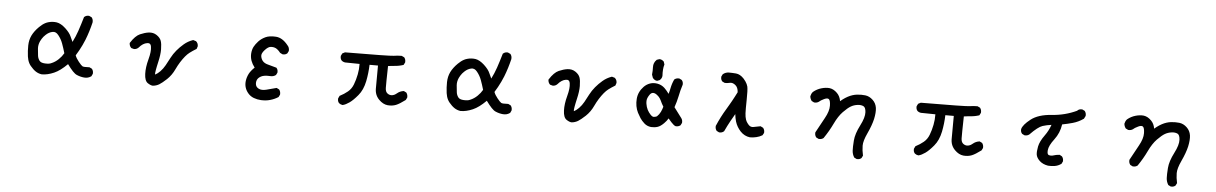

<svg xmlns="http://www.w3.org/2000/svg" viewBox="-34 -1164 11568 1827"><g transform="rotate(5 5750.0 -251.0)"><path d="M364.7 13.7Q333.5 9.3 307.1 -7.8Q281.2 -24.9 254.9 -57.1Q245.6 -68.4 238.5 -82Q231.4 -95.7 226.8 -111.6Q222.2 -127.4 219.7 -145Q212.9 -197.8 213.9 -249Q214.8 -302.2 236.3 -346.2Q257.8 -389.6 300.3 -431.6Q314.5 -445.8 328.6 -456.5Q342.8 -467.3 356.9 -474.6Q371.1 -481.9 385.3 -485.8Q405.8 -491.7 425.8 -492.9Q445.8 -494.1 465.3 -491.2Q485.8 -487.8 506.8 -475.8Q527.8 -463.9 549.8 -443.8Q593.3 -403.3 607.4 -369.1Q617.7 -345.2 630.4 -319.3Q657.2 -371.6 676.3 -427.7Q698.7 -494.1 718.3 -561.5L718.8 -564L721.2 -565.9Q739.7 -582.5 765.6 -580.1H767.1L769 -579.1L789.6 -569.3L791.5 -568.4L793 -566.4Q807.1 -547.9 804.7 -521.5V-521V-520.5Q794.4 -477.1 781.2 -434.6Q768.1 -392.1 752 -351.1Q741.2 -324.2 728.5 -297.6Q715.8 -271 701.7 -245.4Q687.5 -219.7 671.9 -194.8Q676.8 -181.2 685.5 -166.5Q694.3 -151.9 707 -136.2Q733.9 -102.5 745.6 -96.2Q757.3 -89.8 810.1 -92.8H812.5L814.9 -91.8L834.5 -82L836.4 -81.1L837.9 -79.1Q852.1 -60.5 849.6 -35.2V-33.7L848.6 -31.7L838.9 -11.2L837.9 -9.3L835.4 -7.8Q807.1 12.2 770 8.8Q734.9 5.9 699.7 -9.3Q681.6 -16.6 659.2 -40.3Q636.7 -64 606.9 -105Q540 -38.1 482.4 -13.2Q420.9 13.7 366.2 13.7H365.7ZM450.2 -101.6Q485.8 -116.7 515.6 -145.5Q544.4 -173.3 562.5 -205.1Q547.9 -255.4 532.7 -296.4Q517.6 -337.9 489.3 -372.6Q476.1 -389.2 462.2 -395Q448.2 -400.9 432.6 -397.5Q398.4 -390.6 369.1 -362.8Q358.9 -353.5 350.3 -343.3Q341.8 -333 335 -321.8Q328.1 -310.5 322.3 -298.8Q305.7 -262.7 308.6 -226.1Q311.5 -187.5 315.4 -159.7Q318.8 -133.8 334 -113.3Q347.7 -94.2 387.2 -92.3Q408.2 -91.3 423.8 -93.5Q439.5 -95.7 449.2 -101.6H449.7Z M1427.2 29.3Q1406.7 28.3 1378.9 9.8Q1348.6 -10.3 1346.2 -76.2Q1343.8 -138.7 1365.2 -217.8Q1385.7 -293.5 1378.4 -337.9Q1376.5 -351.6 1371.6 -358.9Q1366.7 -366.2 1358.9 -368.9Q1351.1 -371.6 1338.9 -369.6Q1298.8 -363.8 1262.2 -320.8V-320.3H1261.7Q1245.6 -303.7 1220.2 -302.7H1218.8L1217.3 -303.2L1195.8 -309.1L1193.4 -309.6L1191.4 -311.5Q1183.1 -319.8 1178.7 -330.3Q1174.3 -340.8 1173.8 -353V-356L1175.3 -358.9Q1218.8 -427.7 1263.7 -447.3Q1307.1 -466.3 1346.2 -471.7Q1367.2 -474.1 1386.2 -470Q1405.3 -465.8 1421.9 -454.6Q1455.6 -432.1 1465.8 -402.8Q1475.6 -375 1476.1 -321.8Q1476.6 -269.5 1459.5 -198.2Q1454.1 -175.3 1450.2 -156Q1446.3 -136.7 1443.6 -121.6Q1440.9 -106.4 1439.9 -95.2Q1439.5 -88.4 1439.7 -84.5Q1439.9 -80.6 1440.4 -79.1Q1440.9 -79.1 1441.9 -79.3Q1442.9 -79.6 1443.8 -80.1Q1462.9 -89.4 1488.3 -114.7Q1501 -127.9 1512.2 -143.1Q1523.4 -158.2 1533.2 -175.8Q1552.7 -211.4 1572.3 -249Q1592.3 -287.6 1621.6 -322.8Q1650.4 -357.4 1686.5 -388.2Q1723.6 -419.9 1770 -436L1773.4 -437L1776.4 -436L1798.8 -429.2L1800.8 -428.7L1802.2 -427.2Q1821.3 -410.6 1821.3 -382.8V-381.3L1820.8 -379.9L1814 -359.4L1813 -356L1809.6 -354Q1776.9 -334.5 1748 -312.5Q1738.8 -305.7 1729 -295.9Q1719.2 -286.1 1708.7 -273.7Q1698.2 -261.2 1687.5 -246.1Q1676.8 -231 1666.5 -214.8Q1656.2 -198.7 1647 -181.4Q1637.7 -164.1 1628.9 -145.5Q1601.6 -86.9 1557.6 -45.4Q1513.7 -4.9 1488.3 10.3Q1475.1 18.1 1460.2 22.9Q1445.3 27.8 1428.7 29.3H1427.7Z M2465.3 76.2Q2428.7 74.2 2396 62Q2362.3 49.3 2340.3 22.9Q2318.4 -2.9 2310.1 -31.7Q2309.1 -35.2 2308.3 -38.3Q2307.6 -41.5 2306.9 -44.9Q2306.2 -48.3 2305.7 -51.8Q2305.2 -55.2 2304.9 -58.6Q2304.7 -62 2304.4 -65.7Q2304.2 -69.3 2304.2 -73Q2304.2 -76.7 2304.4 -80.3Q2304.7 -84 2304.9 -87.6Q2305.2 -91.3 2305.7 -94.7Q2310.1 -128.9 2327.1 -162.6Q2343.3 -193.4 2378.4 -226.6Q2354.5 -257.8 2343.3 -288.6Q2331.1 -323.7 2334 -360.4Q2335.4 -377.9 2339.6 -393.6Q2343.8 -409.2 2350.6 -422.4Q2364.3 -448.2 2390.6 -477.1Q2404.3 -491.7 2420.4 -503.2Q2436.5 -514.6 2455.6 -523.4Q2493.2 -541 2554.7 -537.1Q2570.8 -536.1 2586.2 -531Q2601.6 -525.9 2616 -516.8Q2630.4 -507.8 2644 -495.1Q2657.7 -482.4 2670.4 -466.3Q2690.9 -445.3 2688.5 -414.6V-412.6L2687.5 -410.6L2677.7 -391.1L2676.8 -389.2L2675.3 -388.2Q2658.7 -373.5 2632.8 -376H2630.9L2629.4 -377L2609.9 -386.7L2607.9 -387.7L2606.4 -389.2Q2600.6 -397 2594.7 -403.1Q2588.9 -409.2 2583.3 -414.1Q2577.6 -418.9 2572.3 -422.6Q2566.9 -426.3 2562 -428.7Q2541 -438.5 2514.6 -436.5Q2489.7 -435.1 2458.5 -400.4Q2450.2 -391.6 2444.6 -383.3Q2439 -375 2435.8 -367.7Q2432.6 -360.4 2431.6 -353.5Q2430.7 -346.7 2431.6 -340.3Q2436 -312 2452.6 -293.7Q2469.2 -275.4 2500.5 -267.1Q2534.7 -258.3 2582 -244.6L2584.5 -244.1L2586.4 -241.7Q2601.1 -225.1 2598.6 -199.2V-197.3L2597.7 -195.8L2587.9 -176.3L2586.9 -174.3L2584.5 -172.9Q2573.7 -165 2560.8 -161.6Q2547.9 -158.2 2533.7 -159.2Q2503.4 -161.1 2481.4 -158Q2459.5 -154.8 2446.3 -147.5Q2432.1 -140.1 2423.1 -131.1Q2414.1 -122.1 2409.2 -111.3Q2406.2 -104 2404.8 -96.7Q2403.3 -89.4 2403.3 -81.5Q2403.3 -73.7 2405.3 -65.4Q2410.2 -42.5 2435.1 -29.8Q2461.4 -16.1 2505.4 -26.4Q2553.2 -37.6 2599.6 -51.3L2603.5 -52.2L2606.9 -50.8L2626.5 -41L2628.4 -40L2629.9 -38.1Q2644 -18.6 2641.6 6.8V8.8L2640.6 10.3L2630.9 29.8L2629.4 32.2L2627.4 33.7Q2592.8 55.7 2552.2 66.9Q2532.2 72.8 2510.5 75Q2488.8 77.1 2465.3 76.2Z M3241.2 54.7Q3222.7 52.2 3208.5 40.5L3208 40L3207.5 39.6Q3192.9 22.9 3195.3 -2.9V-4.4L3196.3 -6.3L3206.1 -26.9L3207.5 -29.8L3210.4 -31.2Q3248.5 -50.3 3283.2 -78.6Q3316.9 -106.4 3333.5 -149.9Q3351.1 -195.3 3361.3 -248Q3371.1 -296.4 3370.1 -348.6L3232.4 -350.6H3231.9H3231.4Q3225.1 -351.6 3219.5 -353.3Q3213.9 -355 3208.7 -357.9Q3203.6 -360.8 3198.7 -364.7L3198.2 -365.2L3197.8 -365.7Q3183.1 -382.3 3185.5 -408.2V-410.2L3186.5 -411.6L3196.3 -431.2L3197.8 -434.1L3200.7 -435.5L3220.2 -445.3L3222.2 -446.3H3224.6Q3652.3 -448.2 3687 -454.1Q3722.7 -460 3760.7 -460H3763.2L3765.1 -459L3785.6 -449.2L3787.6 -448.2L3789.1 -446.3Q3803.2 -427.7 3800.8 -402.3V-400.4L3799.8 -398.9L3790 -379.4L3788.1 -376L3784.2 -374.5Q3774.9 -371.6 3765.4 -369.1Q3755.9 -366.7 3746.3 -364.7Q3736.8 -362.8 3727.3 -361.6Q3717.8 -360.4 3708 -359.4Q3691.4 -357.9 3674.3 -356.2Q3657.2 -354.5 3641.6 -352.1Q3637.7 -182.6 3638.7 -142.1Q3639.6 -105.5 3660.2 -90.8Q3681.2 -75.7 3703.6 -79.1Q3707 -79.6 3710.2 -80.3Q3713.4 -81.1 3716.8 -82.3Q3720.2 -83.5 3723.4 -84.7Q3726.6 -85.9 3729.7 -87.6Q3732.9 -89.4 3736.1 -91.6Q3739.3 -93.8 3742.4 -96.2Q3745.6 -98.6 3749 -101.1Q3775.4 -123.5 3809.6 -127.9L3812.5 -128.4L3814.9 -127L3834.5 -117.2L3836.4 -116.2L3837.9 -114.3Q3844.7 -105 3847.7 -93.8Q3850.6 -82.5 3849.6 -70.3V-68.4L3848.6 -66.9L3838.9 -47.4L3837.9 -45.4L3835.9 -43.9Q3784.2 -4.9 3749.5 9.3Q3713.4 23.4 3669.9 19.5Q3625.5 15.1 3585.9 -24.9Q3572.8 -38.1 3563.7 -53.7Q3554.7 -69.3 3550 -86.7Q3545.4 -104 3544.9 -123.5Q3543.9 -176.3 3545.9 -348.6H3465.3Q3462.9 -268.6 3447.3 -190.4Q3430.2 -106 3385.3 -52.7Q3341.8 -0.5 3307.6 23.4Q3290 35.6 3274.4 43.5Q3258.8 51.3 3244.1 54.7H3242.7Z M4364.7 13.7Q4333.5 9.3 4307.1 -7.8Q4281.2 -24.9 4254.9 -57.1Q4245.6 -68.4 4238.5 -82Q4231.4 -95.7 4226.8 -111.6Q4222.2 -127.4 4219.7 -145Q4212.9 -197.8 4213.9 -249Q4214.8 -302.2 4236.3 -346.2Q4257.8 -389.6 4300.3 -431.6Q4314.5 -445.8 4328.6 -456.5Q4342.8 -467.3 4356.9 -474.6Q4371.1 -481.9 4385.3 -485.8Q4405.8 -491.7 4425.8 -492.9Q4445.8 -494.1 4465.3 -491.2Q4485.8 -487.8 4506.8 -475.8Q4527.8 -463.9 4549.8 -443.8Q4593.3 -403.3 4607.4 -369.1Q4617.7 -345.2 4630.4 -319.3Q4657.2 -371.6 4676.3 -427.7Q4698.7 -494.1 4718.3 -561.5L4718.8 -564L4721.2 -565.9Q4739.7 -582.5 4765.6 -580.1H4767.1L4769 -579.1L4789.6 -569.3L4791.5 -568.4L4793 -566.4Q4807.1 -547.9 4804.7 -521.5V-521V-520.5Q4794.4 -477.1 4781.2 -434.6Q4768.1 -392.1 4752 -351.1Q4741.2 -324.2 4728.5 -297.6Q4715.8 -271 4701.7 -245.4Q4687.5 -219.7 4671.9 -194.8Q4676.8 -181.2 4685.5 -166.5Q4694.3 -151.9 4707 -136.2Q4733.9 -102.5 4745.6 -96.2Q4757.3 -89.8 4810.1 -92.8H4812.5L4814.9 -91.8L4834.5 -82L4836.4 -81.1L4837.9 -79.1Q4852.1 -60.5 4849.6 -35.2V-33.7L4848.6 -31.7L4838.9 -11.2L4837.9 -9.3L4835.4 -7.8Q4807.1 12.2 4770 8.8Q4734.9 5.9 4699.7 -9.3Q4681.6 -16.6 4659.2 -40.3Q4636.7 -64 4606.9 -105Q4540 -38.1 4482.4 -13.2Q4420.9 13.7 4366.2 13.7H4365.7ZM4450.2 -101.6Q4485.8 -116.7 4515.6 -145.5Q4544.4 -173.3 4562.5 -205.1Q4547.9 -255.4 4532.7 -296.4Q4517.6 -337.9 4489.3 -372.6Q4476.1 -389.2 4462.2 -395Q4448.2 -400.9 4432.6 -397.5Q4398.4 -390.6 4369.1 -362.8Q4358.9 -353.5 4350.3 -343.3Q4341.8 -333 4335 -321.8Q4328.1 -310.5 4322.3 -298.8Q4305.7 -262.7 4308.6 -226.1Q4311.5 -187.5 4315.4 -159.7Q4318.8 -133.8 4334 -113.3Q4347.7 -94.2 4387.2 -92.3Q4408.2 -91.3 4423.8 -93.5Q4439.5 -95.7 4449.2 -101.6H4449.7Z M5427.2 29.3Q5406.7 28.3 5378.9 9.8Q5348.6 -10.3 5346.2 -76.2Q5343.8 -138.7 5365.2 -217.8Q5385.7 -293.5 5378.4 -337.9Q5376.5 -351.6 5371.6 -358.9Q5366.7 -366.2 5358.9 -368.9Q5351.1 -371.6 5338.9 -369.6Q5298.8 -363.8 5262.2 -320.8V-320.3H5261.7Q5245.6 -303.7 5220.2 -302.7H5218.8L5217.3 -303.2L5195.8 -309.1L5193.4 -309.6L5191.4 -311.5Q5183.1 -319.8 5178.7 -330.3Q5174.3 -340.8 5173.8 -353V-356L5175.3 -358.9Q5218.8 -427.7 5263.7 -447.3Q5307.1 -466.3 5346.2 -471.7Q5367.2 -474.1 5386.2 -470Q5405.3 -465.8 5421.9 -454.6Q5455.6 -432.1 5465.8 -402.8Q5475.6 -375 5476.1 -321.8Q5476.6 -269.5 5459.5 -198.2Q5454.1 -175.3 5450.2 -156Q5446.3 -136.7 5443.6 -121.6Q5440.9 -106.4 5439.9 -95.2Q5439.5 -88.4 5439.7 -84.5Q5439.9 -80.6 5440.4 -79.1Q5440.9 -79.1 5441.9 -79.3Q5442.9 -79.6 5443.8 -80.1Q5462.9 -89.4 5488.3 -114.7Q5501 -127.9 5512.2 -143.1Q5523.4 -158.2 5533.2 -175.8Q5552.7 -211.4 5572.3 -249Q5592.3 -287.6 5621.6 -322.8Q5650.4 -357.4 5686.5 -388.2Q5723.6 -419.9 5770 -436L5773.4 -437L5776.4 -436L5798.8 -429.2L5800.8 -428.7L5802.2 -427.2Q5821.3 -410.6 5821.3 -382.8V-381.3L5820.8 -379.9L5814 -359.4L5813 -356L5809.6 -354Q5776.9 -334.5 5748 -312.5Q5738.8 -305.7 5729 -295.9Q5719.2 -286.1 5708.7 -273.7Q5698.2 -261.2 5687.5 -246.1Q5676.8 -231 5666.5 -214.8Q5656.2 -198.7 5647 -181.4Q5637.7 -164.1 5628.9 -145.5Q5601.6 -86.9 5557.6 -45.4Q5513.7 -4.9 5488.3 10.3Q5475.1 18.1 5460.2 22.9Q5445.3 27.8 5428.7 29.3H5427.7Z M6184.6 7.8Q6146 3.4 6119.6 -20.5Q6106.9 -31.7 6096.7 -43.5Q6086.4 -55.2 6078.6 -66.9Q6064 -89.8 6049.8 -116.7Q6035.6 -144.5 6029.3 -179.2Q6023.4 -213.4 6026.4 -248Q6029.3 -282.7 6043 -311.5Q6049.8 -326.2 6059.3 -339.8Q6068.8 -353.5 6081.1 -366.2Q6106 -392.1 6139.2 -403.8Q6173.3 -415.5 6211.9 -408.2Q6250.5 -400.9 6279.3 -374Q6290 -363.8 6301.5 -350.3Q6313 -336.9 6324.2 -321.3Q6328.6 -336.4 6332.3 -351.3Q6335.9 -366.2 6338.9 -381.8Q6340.3 -388.7 6342 -395.5Q6343.8 -402.3 6345.7 -409.2Q6347.7 -416 6349.9 -422.6Q6352.1 -429.2 6354.5 -435.5Q6356.9 -441.9 6359.6 -448.2Q6362.3 -454.6 6365.2 -460.4L6366.2 -462.4L6368.2 -463.9Q6386.7 -478 6412.1 -475.6H6414.1L6415.5 -474.6L6435.1 -464.8L6437 -463.9L6438 -462.4Q6452.6 -445.8 6450.2 -419.9V-418.9L6449.7 -418Q6432.1 -363.8 6420.9 -306.6Q6409.2 -251 6391.1 -199.7L6463.9 -102.5Q6478 -84 6475.6 -58.6V-56.6L6474.6 -55.2L6464.8 -35.6L6463.9 -33.7L6461.9 -32.2Q6443.4 -18.1 6418 -20.5H6417L6416 -21Q6407.7 -23.4 6397 -32.5Q6386.2 -41.5 6374.3 -54.4Q6362.3 -67.4 6344.7 -88.4Q6331.1 -64.5 6306.6 -40Q6274.9 -7.8 6246.1 1Q6217.8 9.8 6185.1 7.8ZM6232.4 -98.6Q6253.9 -118.7 6266.1 -144Q6277.8 -168.5 6285.2 -194.8Q6267.6 -223.1 6254.9 -252Q6250.5 -261.2 6245.1 -269.5Q6239.7 -277.8 6233.2 -285.2Q6226.6 -292.5 6218.3 -298.8Q6207 -308.6 6196.8 -313Q6186.5 -317.4 6177.7 -317.4Q6171.9 -317.4 6167 -315.7Q6162.1 -314 6157.5 -310.5Q6152.8 -307.1 6148.4 -301.8Q6143.6 -295.4 6139.4 -288.8Q6135.3 -282.2 6131.6 -275.4Q6127.9 -268.6 6125.5 -261.2Q6117.7 -240.2 6122.1 -209.5Q6124.5 -193.4 6128.9 -179.4Q6133.3 -165.5 6139.6 -152.8Q6152.3 -127.9 6171.9 -107.4Q6176.8 -102.5 6181.2 -99.1Q6185.5 -95.7 6189.5 -93.8Q6193.4 -91.8 6196.8 -91.1Q6200.2 -90.3 6203.6 -90.8Q6220.2 -92.3 6232.4 -98.6ZM6227.1 -443.8 6206.5 -436 6204.6 -435.5H6202.6Q6180.7 -437 6163.6 -457.5L6162.1 -459L6161.6 -460.4L6151.9 -487.8L6151.4 -490.2V-492.2Q6155.3 -525.9 6153.8 -562Q6152.8 -582.5 6160.2 -600.6Q6167.5 -618.7 6182.6 -632.8L6184.1 -634.8L6186.5 -635.3L6207 -642.1L6208.5 -642.6H6210Q6221.2 -642.6 6231.4 -637.7Q6241.7 -632.8 6250.5 -624L6252 -622.1L6252.4 -620.1L6259.3 -598.6L6260.3 -595.7L6259.3 -592.8Q6247.1 -552.7 6251 -488.8V-488.3V-487.8Q6250 -463.4 6230 -445.8L6229 -444.8Z M7130.9 23.4Q7078.1 17.1 7039.6 -23.4Q7021 -43.5 7007.8 -65.9Q6994.6 -88.4 6986.8 -113.8Q6976.6 -147.9 6973.1 -184.6Q6952.6 -149.9 6933.1 -114.7Q6906.2 -65.9 6882.8 -15.6L6881.8 -13.7L6880.4 -12.2Q6861.8 4.4 6835.9 2H6834L6832.5 1L6813 -8.8L6811 -9.8L6809.6 -11.7Q6795.4 -30.3 6797.9 -55.7V-57.1L6798.8 -58.6Q6835.9 -146 6885.3 -226.6Q6897 -246.6 6908.9 -266.8Q6920.9 -287.1 6932.4 -307.9Q6943.8 -328.6 6955.1 -350.1Q6966.3 -371.6 6977.5 -393.6Q6975.1 -439.9 6948.7 -460.9Q6922.4 -482.4 6896.5 -476.6Q6864.7 -469.7 6847.7 -471.7L6845.7 -472.2L6844.2 -472.7L6824.7 -482.4L6822.8 -483.4L6821.8 -484.9Q6807.1 -501.5 6809.6 -527.3V-529.3L6810.5 -530.8L6820.3 -550.3L6821.3 -552.2L6822.8 -553.2Q6847.2 -573.2 6879.9 -573.2Q6894.5 -573.2 6911.1 -572.5Q6927.7 -571.8 6946.3 -570.3Q6985.8 -566.9 7022 -528.3Q7033.2 -515.6 7041.7 -503.4Q7050.3 -491.2 7055.9 -479Q7061.5 -466.8 7064.5 -455.1Q7071.3 -421.9 7069.3 -329.1Q7067.4 -237.3 7069.3 -200.7Q7071.3 -165 7079.6 -141.1Q7082 -133.3 7086.2 -125.5Q7090.3 -117.7 7095.9 -109.9Q7101.6 -102.1 7108.9 -93.8Q7127.9 -72.8 7153.8 -77.1Q7184.6 -82 7219.7 -89.8L7223.1 -90.3L7226.1 -88.9L7245.6 -79.1L7247.6 -78.1L7249 -76.7Q7264.2 -57.6 7261.7 -32.2V-30.3L7260.7 -28.3L7250 -8.8L7248.5 -6.8L7246.1 -5.4Q7221.7 9.3 7191.9 16.1Q7162.1 23.4 7131.8 23.4H7131.3Z M8158.7 139.6 8139.2 129.9 8136.7 128.4 8135.3 126Q8118.2 98.6 8116.2 64Q8114.3 31.2 8119.1 -32.7Q8124 -97.7 8167 -181.2Q8208 -260.7 8205.1 -310.1Q8202.6 -356 8181.2 -366.2Q8157.7 -377.4 8124.5 -373Q8090.3 -368.7 8061.5 -352.1Q8032.2 -335 7990.2 -292Q7948.7 -249 7914.1 -176.3Q7878.4 -101.6 7831.1 -32.7L7830.6 -31.2L7829.1 -30.3Q7810.5 -16.1 7785.2 -18.6H7783.2L7781.7 -19.5L7762.2 -29.3L7760.3 -30.3L7758.8 -32.2Q7744.6 -50.8 7747.1 -76.2V-78.1L7748 -79.6Q7785.2 -150.4 7825.7 -221.7Q7864.3 -290.5 7863.3 -342.8Q7862.3 -392.6 7847.7 -404.3Q7833.5 -415.5 7802.2 -400.4Q7784.7 -392.1 7773.4 -385Q7762.2 -377.9 7758.3 -373.5L7757.8 -372.6L7756.8 -372.1Q7737.3 -357.9 7711.9 -360.4H7710L7708.5 -361.3L7689 -371.1L7687 -372.1L7685.5 -374Q7672.4 -391.6 7669.9 -414.1V-415.5V-417Q7672.4 -428.7 7677.2 -439.2Q7682.1 -449.7 7689.9 -458.5L7690.4 -459L7690.9 -459.5Q7725.6 -488.3 7768.1 -500.5Q7810.5 -512.7 7846.7 -508.8Q7865.7 -506.3 7883.8 -496.6Q7901.9 -486.8 7918.9 -469.7Q7948.2 -440.9 7955.6 -394Q7966.8 -403.8 7978.3 -412.4Q7989.7 -420.9 8001.2 -428.5Q8012.7 -436 8024.9 -442.4Q8068.4 -465.3 8111.3 -470.2Q8153.3 -474.6 8190.4 -470.2Q8230 -465.3 8262.2 -434.6Q8294.4 -404.3 8300.8 -359.9Q8306.6 -316.9 8293 -253.9Q8278.8 -191.4 8241.7 -112.3Q8206.1 -36.1 8206.5 8.8Q8207 54.7 8217.3 99.1L8218.3 102.5L8216.8 106L8207 125.5L8206.1 127.4L8204.6 128.4Q8188 143.1 8162.1 140.6H8160.2Z M8741.2 54.7Q8722.7 52.2 8708.5 40.5L8708 40L8707.5 39.6Q8692.9 22.9 8695.3 -2.9V-4.4L8696.3 -6.3L8706.1 -26.9L8707.5 -29.8L8710.4 -31.2Q8748.5 -50.3 8783.2 -78.6Q8816.9 -106.4 8833.5 -149.9Q8851.1 -195.3 8861.3 -248Q8871.1 -296.4 8870.1 -348.6L8732.4 -350.6H8731.9H8731.4Q8725.1 -351.6 8719.5 -353.3Q8713.9 -355 8708.7 -357.9Q8703.6 -360.8 8698.7 -364.7L8698.2 -365.2L8697.8 -365.7Q8683.1 -382.3 8685.5 -408.2V-410.2L8686.5 -411.6L8696.3 -431.2L8697.8 -434.1L8700.7 -435.5L8720.2 -445.3L8722.2 -446.3H8724.6Q9152.3 -448.2 9187 -454.1Q9222.7 -460 9260.7 -460H9263.2L9265.1 -459L9285.6 -449.2L9287.6 -448.2L9289.1 -446.3Q9303.2 -427.7 9300.8 -402.3V-400.4L9299.8 -398.9L9290 -379.4L9288.1 -376L9284.2 -374.5Q9274.9 -371.6 9265.4 -369.1Q9255.9 -366.7 9246.3 -364.7Q9236.8 -362.8 9227.3 -361.6Q9217.8 -360.4 9208 -359.4Q9191.4 -357.9 9174.3 -356.2Q9157.2 -354.5 9141.6 -352.1Q9137.7 -182.6 9138.7 -142.1Q9139.6 -105.5 9160.2 -90.8Q9181.2 -75.7 9203.6 -79.1Q9207 -79.6 9210.2 -80.3Q9213.4 -81.1 9216.8 -82.3Q9220.2 -83.5 9223.4 -84.7Q9226.6 -85.9 9229.7 -87.6Q9232.9 -89.4 9236.1 -91.6Q9239.3 -93.8 9242.4 -96.2Q9245.6 -98.6 9249 -101.1Q9275.4 -123.5 9309.6 -127.9L9312.5 -128.4L9314.9 -127L9334.5 -117.2L9336.4 -116.2L9337.9 -114.3Q9344.7 -105 9347.7 -93.8Q9350.6 -82.5 9349.6 -70.3V-68.4L9348.6 -66.9L9338.9 -47.4L9337.9 -45.4L9335.9 -43.9Q9284.2 -4.9 9249.5 9.3Q9213.4 23.4 9169.9 19.5Q9125.5 15.1 9085.9 -24.9Q9072.8 -38.1 9063.7 -53.7Q9054.7 -69.3 9050 -86.7Q9045.4 -104 9044.9 -123.5Q9043.9 -176.3 9045.9 -348.6H8965.3Q8962.9 -268.6 8947.3 -190.4Q8930.2 -106 8885.3 -52.7Q8841.8 -0.5 8807.6 23.4Q8790 35.6 8774.4 43.5Q8758.8 51.3 8744.1 54.7H8742.7Z M9980 44.9Q9930.2 36.6 9899.4 8.3Q9884.3 -5.9 9875.5 -20.8Q9866.7 -35.6 9864.3 -50.8Q9860.4 -79.6 9870.1 -128.9Q9880.4 -178.7 9923.8 -238.3Q9932.6 -250.5 9940.9 -263.7Q9949.2 -276.9 9956.1 -290.3Q9962.9 -303.7 9968.8 -317.4Q9974.6 -331.1 9979.5 -344.7Q9934.1 -338.9 9895.5 -326.7Q9852.1 -312.5 9778.3 -236.3L9777.8 -235.8L9777.3 -235.4Q9758.8 -221.2 9733.4 -223.6H9731.4L9730 -224.6L9710.4 -234.4L9708.5 -235.4L9707.5 -236.8Q9692.9 -253.4 9695.3 -279.3V-279.8L9695.8 -280.8Q9706.1 -321.3 9775.9 -376Q9810.5 -403.3 9860.6 -419.2Q9910.6 -435.1 9976.1 -439.5Q10100.1 -447.8 10212.4 -500.5L10212.9 -501.5L10213.9 -503.4L10215.3 -504.4Q10231.9 -519 10257.8 -516.6H10259.8L10261.2 -515.6L10280.8 -505.9L10282.7 -504.9L10284.2 -502.9Q10298.3 -484.4 10295.9 -459V-457L10294.9 -455.6L10283.2 -432.1L10282.2 -429.7L10279.8 -428.7Q10233.9 -396.5 10180.2 -381.3Q10131.8 -367.7 10080.1 -357.9Q10074.2 -316.4 10058.8 -279.5Q10043.5 -242.7 10018.6 -210Q9969.2 -145.5 9965.3 -101.1Q9963.4 -79.6 9967.3 -69.1Q9971.2 -58.6 9979 -56.2Q10001 -49.3 10022.5 -56.6Q10035.2 -61 10049.1 -63.7Q10063 -66.4 10078.6 -67.4H10081.5L10084 -66.4L10103.5 -55.7L10105 -54.2L10106.4 -52.7Q10120.6 -34.2 10118.2 -8.8V-6.8L10117.2 -5.4L10107.4 14.2L10106.4 16.6L10104 17.6Q10077.1 36.6 10045.4 42Q10038.1 43 10030 43.9Q10022 44.9 10013.9 45.2Q10005.9 45.4 9997.6 45.4Q9989.3 45.4 9981 44.9H9980.5Z M11158.7 139.6 11139.2 129.9 11136.7 128.4 11135.3 126Q11118.2 98.6 11116.2 64Q11114.3 31.2 11119.1 -32.7Q11124 -97.7 11167 -181.2Q11208 -260.7 11205.1 -310.1Q11202.6 -356 11181.2 -366.2Q11157.7 -377.4 11124.5 -373Q11090.3 -368.7 11061.5 -352.1Q11032.2 -335 10990.2 -292Q10948.7 -249 10914.1 -176.3Q10878.4 -101.6 10831.1 -32.7L10830.6 -31.2L10829.1 -30.3Q10810.5 -16.1 10785.2 -18.6H10783.2L10781.7 -19.5L10762.2 -29.3L10760.3 -30.3L10758.8 -32.2Q10744.6 -50.8 10747.1 -76.2V-78.1L10748 -79.6Q10785.2 -150.4 10825.7 -221.7Q10864.3 -290.5 10863.3 -342.8Q10862.3 -392.6 10847.7 -404.3Q10833.5 -415.5 10802.2 -400.4Q10784.7 -392.1 10773.4 -385Q10762.2 -377.9 10758.3 -373.5L10757.8 -372.6L10756.8 -372.1Q10737.3 -357.9 10711.9 -360.4H10710L10708.5 -361.3L10689 -371.1L10687 -372.1L10685.5 -374Q10672.4 -391.6 10669.9 -414.1V-415.5V-417Q10672.4 -428.7 10677.2 -439.2Q10682.1 -449.7 10689.9 -458.5L10690.4 -459L10690.9 -459.5Q10725.6 -488.3 10768.1 -500.5Q10810.5 -512.7 10846.7 -508.8Q10865.7 -506.3 10883.8 -496.6Q10901.9 -486.8 10918.9 -469.7Q10948.2 -440.9 10955.6 -394Q10966.8 -403.8 10978.3 -412.4Q10989.7 -420.9 11001.2 -428.5Q11012.7 -436 11024.9 -442.4Q11068.4 -465.3 11111.3 -470.2Q11153.3 -474.6 11190.4 -470.2Q11230 -465.3 11262.2 -434.6Q11294.4 -404.3 11300.8 -359.9Q11306.6 -316.9 11293 -253.9Q11278.8 -191.4 11241.7 -112.3Q11206.1 -36.1 11206.5 8.8Q11207 54.7 11217.3 99.1L11218.3 102.5L11216.8 106L11207 125.5L11206.1 127.4L11204.6 128.4Q11188 143.1 11162.1 140.6H11160.2Z"/></g></svg>

Font: NaikaiFont
Style: Bold
Weight: 700
Version: Version 1.89